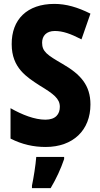

<svg xmlns="http://www.w3.org/2000/svg" viewBox="-20 -744 515 985"><path d="M444 -208C444 -307 393 -363 301 -416C222 -462 196 -479 196 -525C196 -560 218 -585 261 -585C302 -585 342 -571 398 -542L444 -674C378 -707 319 -724 259 -724C119 -724 39 -644 40 -517C40 -395 118 -348 184 -305C255 -262 287 -238 287 -196C287 -159 266 -130 213 -130C158 -130 94 -155 34 -189V-33C93 -3 152 10 214 10C356 10 444 -77 444 -208ZM309 72V61H166C163 102 152 171 144 208V221H240C269 172 292 122 309 72Z"/></svg>

Font: Noto Sans Gujarati Condensed ExtraBold
Style: Regular
Weight: 800
Width: 3
Designer: Jelle Bosma - Monotype Design Team, Universal Thirst
Foundry: Monotype Imaging Inc.
Version: Version 2.106